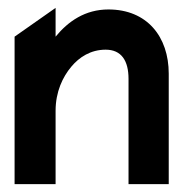

<svg xmlns="http://www.w3.org/2000/svg" viewBox="-20 -467 472 487"><path d="M121 0V-186C121 -234 139 -272 161 -298C181 -322 210 -341 248 -341C288 -341 306 -313 306 -267V0H408V-280C408 -374 353 -443 255 -443C196 -443 153 -413 121 -374V-447L17 -374V0Z"/></svg>

Font: Charger Pro
Style: BlkNar
Weight: 900
Designer: Jasper
Foundry: Cannot Into Space Fonts
Version: Version 1.09